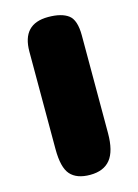

<svg xmlns="http://www.w3.org/2000/svg" viewBox="-107 -745 578 805"><g transform="rotate(-15 182.0 -342.5)"><path d="M300 -150Q300 -72 271 -36Q242 0 183 0Q125 0 97.5 -31Q70 -62 70 -142V-565Q70 -685 183 -685Q241 -685 270.5 -663Q300 -641 300 -574Z"/></g></svg>

Font: Coiny 2.0
Style: Regular
Weight: 400
Version: Version 1.001 July 11, 2018